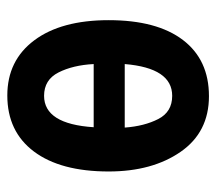

<svg xmlns="http://www.w3.org/2000/svg" viewBox="-54 -542 605 538"><g transform="rotate(90 249.0 -272.5)"><path d="M249 -555Q147 -555 91.5 -482Q36 -409 36 -274Q36 -141 92.5 -65.5Q149 10 247 10Q348 10 404 -64.5Q460 -139 460 -274Q460 -396 405 -475.5Q350 -555 249 -555ZM337 -319H159Q170 -452 248 -452Q293 -452 313 -413Q333 -374 337 -319ZM159 -232H336Q327 -93 248 -93Q203 -93 182.5 -133.5Q162 -174 159 -232Z"/></g></svg>

Font: Noto Sans UI Condensed
Style: Bold
Weight: 700
Width: 3
Designer: Monotype Design Team
Foundry: Monotype Imaging Inc.
Version: 1.001